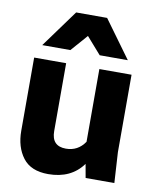

<svg xmlns="http://www.w3.org/2000/svg" viewBox="-88 -848 755 928"><g transform="rotate(10 290.0 -383.5)"><path d="M48 -530H205V-197Q205 -123 275 -123Q334 -123 368 -173V-530H526V-150L535 0H394L382 -67Q324 13 212 13Q127 13 87.5 -39Q48 -91 48 -171ZM214 -596H76L210 -780H362L496 -596H358L286 -678Z"/></g></svg>

Font: Cooper Hewitt
Style: Bold
Weight: 711
Designer: Village Type and Design LLC
Foundry: Cooper Hewitt Smithsonian Design Museum
Version: 1.000